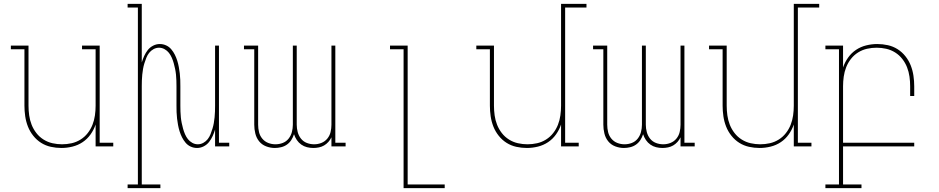

<svg xmlns="http://www.w3.org/2000/svg" viewBox="-20 -755 4840 990"><path d="M297 8Q269 8 242 2Q215 -4 192 -18.5Q169 -33 151.5 -55Q134 -77 124 -102.5Q114 -128 110 -155.5Q106 -183 106 -210V-501H36V-520H127V-210Q127 -185 130.5 -160Q134 -135 143 -112Q152 -89 167.5 -69Q183 -49 204.5 -35.5Q226 -22 250.5 -16.5Q275 -11 300 -11Q325 -11 349.5 -16.5Q374 -22 395.5 -35.5Q417 -49 432.5 -69Q448 -89 457 -112Q466 -135 469.5 -160Q473 -185 473 -210V-501H403V-520H494V-19H564V0H473V-113Q464 -86 447 -62Q430 -38 406 -22Q382 -6 353.5 1Q325 8 297 8Z M638 215V196H691V-716H638V-735H711V-433Q716 -450 723.5 -466.5Q731 -483 742 -497Q753 -511 769.5 -519.5Q786 -528 804 -528Q821 -528 836.5 -521Q852 -514 863 -501Q874 -488 881.5 -473Q889 -458 894 -442Q899 -426 902 -409.5Q905 -393 907 -376.5Q909 -360 909.5 -343.5Q910 -327 910 -310V-210Q910 -195 910.5 -180Q911 -165 912.5 -150Q914 -135 917 -120.5Q920 -106 924 -91.5Q928 -77 934 -63Q940 -49 949 -37.5Q958 -26 971.5 -18.5Q985 -11 1000 -11Q1015 -11 1028.5 -18.5Q1042 -26 1051 -37.5Q1060 -49 1065.5 -63Q1071 -77 1075.5 -91.5Q1080 -106 1082.5 -120.5Q1085 -135 1086.5 -150Q1088 -165 1088.5 -180Q1089 -195 1089 -210V-520H1109V-19H1162V0H1089V-87Q1084 -70 1076.5 -53.5Q1069 -37 1058 -23Q1047 -9 1030.5 -0.5Q1014 8 996 8Q979 8 963.5 1Q948 -6 937 -19Q926 -32 918.5 -47Q911 -62 906 -78Q901 -94 898 -110.5Q895 -127 893 -143.5Q891 -160 890.5 -176.5Q890 -193 890 -210V-310Q890 -325 889.5 -340Q889 -355 887.5 -370Q886 -385 883 -399.5Q880 -414 876 -428.5Q872 -443 866 -457Q860 -471 851 -482.5Q842 -494 828.5 -501.5Q815 -509 800 -509Q785 -509 771.5 -501.5Q758 -494 749 -482.5Q740 -471 734.5 -457Q729 -443 724.5 -428.5Q720 -414 717.5 -399.5Q715 -385 713.5 -370Q712 -355 711.5 -340Q711 -325 711 -310V196H807V215Z M1397 8Q1374 8 1352 -0.5Q1330 -9 1316 -26.5Q1302 -44 1296.5 -66.5Q1291 -89 1291 -112V-501H1238V-520H1311V-112Q1311 -93 1315.5 -74Q1320 -55 1332.5 -40Q1345 -25 1363 -18Q1381 -11 1400 -11Q1420 -11 1438 -18Q1456 -25 1468 -40Q1480 -55 1485 -74Q1490 -93 1490 -112V-520H1510V-112Q1510 -93 1515 -74Q1520 -55 1532 -40Q1544 -25 1562 -18Q1580 -11 1600 -11Q1619 -11 1637 -18Q1655 -25 1667.5 -40Q1680 -55 1684.5 -74Q1689 -93 1689 -112V-520H1709V-19H1762V0H1689V-47Q1683 -34 1673 -23Q1663 -12 1651 -5Q1639 2 1624.5 5Q1610 8 1596 8Q1579 8 1563 4Q1547 0 1533.5 -9.5Q1520 -19 1510.5 -33Q1501 -47 1496 -63Q1491 -47 1482 -33Q1473 -19 1459.5 -9.5Q1446 0 1429.5 4Q1413 8 1397 8Z M2061 215V-501H1991V-520H2082V196H2273V215Z M2697 8Q2669 8 2642 2Q2615 -4 2592 -18.5Q2569 -33 2551.5 -55Q2534 -77 2524 -102.5Q2514 -128 2510 -155.5Q2506 -183 2506 -210V-501H2436V-520H2527V-210Q2527 -185 2530.5 -160Q2534 -135 2543 -112Q2552 -89 2567.5 -69Q2583 -49 2604.5 -35.5Q2626 -22 2650.5 -16.5Q2675 -11 2700 -11Q2725 -11 2749.5 -16.5Q2774 -22 2795.5 -35.5Q2817 -49 2832.5 -69Q2848 -89 2857 -112Q2866 -135 2869.5 -160Q2873 -185 2873 -210V-735H3004V-716H2894V-19H2964V0H2873V-113Q2864 -86 2847 -62Q2830 -38 2806 -22Q2782 -6 2753.5 1Q2725 8 2697 8Z M3197 8Q3174 8 3152 -0.5Q3130 -9 3116 -26.5Q3102 -44 3096.5 -66.5Q3091 -89 3091 -112V-501H3038V-520H3111V-112Q3111 -93 3115.5 -74Q3120 -55 3132.5 -40Q3145 -25 3163 -18Q3181 -11 3200 -11Q3220 -11 3238 -18Q3256 -25 3268 -40Q3280 -55 3285 -74Q3290 -93 3290 -112V-520H3310V-112Q3310 -93 3315 -74Q3320 -55 3332 -40Q3344 -25 3362 -18Q3380 -11 3400 -11Q3419 -11 3437 -18Q3455 -25 3467.5 -40Q3480 -55 3484.5 -74Q3489 -93 3489 -112V-520H3509V-19H3562V0H3489V-47Q3483 -34 3473 -23Q3463 -12 3451 -5Q3439 2 3424.5 5Q3410 8 3396 8Q3379 8 3363 4Q3347 0 3333.5 -9.5Q3320 -19 3310.5 -33Q3301 -47 3296 -63Q3291 -47 3282 -33Q3273 -19 3259.5 -9.5Q3246 0 3229.5 4Q3213 8 3197 8Z M3897 8Q3869 8 3842 2Q3815 -4 3792 -18.5Q3769 -33 3751.5 -55Q3734 -77 3724 -102.5Q3714 -128 3710 -155.5Q3706 -183 3706 -210V-501H3636V-520H3727V-210Q3727 -185 3730.5 -160Q3734 -135 3743 -112Q3752 -89 3767.5 -69Q3783 -49 3804.5 -35.5Q3826 -22 3850.5 -16.5Q3875 -11 3900 -11Q3925 -11 3949.5 -16.5Q3974 -22 3995.5 -35.5Q4017 -49 4032.5 -69Q4048 -89 4057 -112Q4066 -135 4069.5 -160Q4073 -185 4073 -210V-735H4204V-716H4094V-19H4164V0H4073V-113Q4064 -86 4047 -62Q4030 -38 4006 -22Q3982 -6 3953.5 1Q3925 8 3897 8Z M4422 215H4236V196H4306V-501H4236V-520H4327V-407Q4336 -434 4353 -458Q4370 -482 4394 -498Q4418 -514 4446.5 -521Q4475 -528 4503 -528Q4531 -528 4558 -522Q4585 -516 4608 -501.5Q4631 -487 4648.5 -465Q4666 -443 4676 -417.5Q4686 -392 4690 -364.5Q4694 -337 4694 -310V-260H4673V-310Q4673 -335 4669.5 -360Q4666 -385 4657 -408Q4648 -431 4632.5 -451Q4617 -471 4595.5 -484.5Q4574 -498 4549.5 -503.5Q4525 -509 4500 -509Q4475 -509 4450.5 -503.5Q4426 -498 4404.5 -484.5Q4383 -471 4367.5 -451Q4352 -431 4343 -408Q4334 -385 4330.5 -360Q4327 -335 4327 -310V-19H4694V0H4327V196H4422Z"/></svg>

Font: Iosevka HT Thin Extended
Style: Regular
Weight: 100
Width: 7
Monospace: yes
Designer: Belleve Invis
Foundry: Belleve Invis
Version: Version 32.3.0; ttfautohint (v1.8.4)